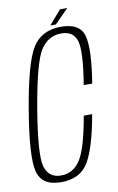

<svg xmlns="http://www.w3.org/2000/svg" viewBox="-87 -805 527 857"><g transform="rotate(-10 177.0 -376.5)"><path d="M120 4Q207 4 244.8 -60.5Q282.5 -125 308 -271H270Q245 -127 212.5 -76.2Q180 -25.5 124.5 -25.5Q68 -25.5 52.5 -80.2Q37 -135 71 -339Q106.5 -546.5 141.5 -598.2Q176.5 -650 234 -650Q289.5 -650 303.8 -602.2Q318 -554.5 293.5 -405.5H332Q356.5 -555.5 341 -617.5Q325.5 -679.5 237.5 -679.5Q150.5 -679.5 109 -613.8Q67.5 -548 32.5 -339Q-2 -133.5 15 -64.8Q32 4 120 4ZM193 -693.5H218L281 -757H248Z"/></g></svg>

Font: Anybody Condensed ExtraLight
Style: Italic
Weight: 250
Width: 3
Italic angle: -10°
Version: Version 1.113;gftools[0.9.25]